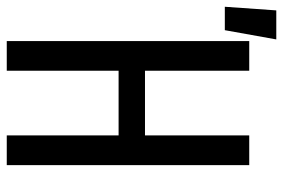

<svg xmlns="http://www.w3.org/2000/svg" viewBox="-200 -700 857 582"><g transform="rotate(90 229.0 -408.5)"><path d="M-42 -661 -31 -817H57L29 -661ZM62 0V-735H152V-419H348V-735H438V0H348V-339H152V0Z"/></g></svg>

Font: Iosevka SS18 Medium
Style: Regular
Weight: 500
Monospace: yes
Designer: Belleve Invis
Foundry: Belleve Invis
Version: Version 25.1.1; ttfautohint (v1.8.4)